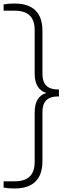

<svg xmlns="http://www.w3.org/2000/svg" viewBox="-40 -838 376 1088"><path d="M294 -331V-291.5H288Q244.5 -291.5 222.5 -270Q200.5 -248.5 200.5 -203V75Q200.5 152 160.8 191Q121 230 42.5 230Q6.5 230 -19.5 225V189.5H42Q100 189.5 128.2 162.5Q156.5 135.5 156.5 78V-200.5Q156.5 -245.5 172.5 -273Q188.5 -300.5 222 -311.5Q188.5 -322.5 172.5 -349.8Q156.5 -377 156.5 -422V-666Q156.5 -723.5 128.2 -750.5Q100 -777.5 42 -777.5H-19.5V-813Q6.5 -818 42.5 -818Q121 -818 160.8 -779Q200.5 -740 200.5 -663V-419.5Q200.5 -374 222.5 -352.5Q244.5 -331 288 -331Z"/></svg>

Font: Encode Sans Semi Condensed ExLight
Style: Regular
Weight: 275
Width: 4
Designer: Multiple Designers
Foundry: Impallari Type
Version: Version 2.000